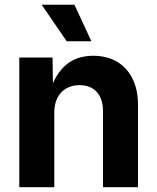

<svg xmlns="http://www.w3.org/2000/svg" viewBox="-20 -781 656 801"><path d="M206.5 -311V0H60.5V-541H199.2L201.2 -404.8H189.9Q211.9 -473.1 255.9 -510.7Q299.8 -548.3 369.1 -548.3Q425.8 -548.3 467.5 -523.9Q509.3 -499.5 532.5 -453.4Q555.7 -407.2 555.7 -343.3V0H409.7V-317.4Q409.7 -368.7 383.8 -397.2Q357.9 -425.8 311.5 -425.8Q280.8 -425.8 257.1 -412.4Q233.4 -398.9 220 -373.5Q206.5 -348.1 206.5 -311ZM258.3 -608.9 153.8 -761.2H290.5L361.3 -608.9Z"/></svg>

Font: Inter 17pt
Style: Bold
Weight: 700
Version: Version 4.001;git-66647c0bb